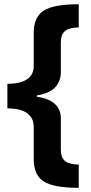

<svg xmlns="http://www.w3.org/2000/svg" viewBox="-20 -734 434 912"><path d="M140.1 -131.8Q140.1 -174.3 108.2 -196.8Q76.2 -219.2 15.1 -219.2V-335.9Q76.7 -335.9 108.4 -357.4Q140.1 -378.9 140.1 -418.9V-422.9V-578.1Q140.1 -652.8 187.5 -683.3Q234.9 -713.9 354 -713.9V-604Q305.7 -602.5 287.4 -585.4Q269 -568.4 269 -535.2V-389.2Q266.1 -297.4 154.8 -280.8V-274.9Q269 -257.8 269 -171.4V-167V-21Q269 12.2 287.1 29.3Q305.2 46.4 354 47.9V158.2Q234.9 158.2 187.5 127.7Q140.1 97.2 140.1 22Z"/></svg>

Font: Zoram GWebM
Style: Bold
Weight: 700
Foundry: Ascender Corporation
Version: Version 1.000